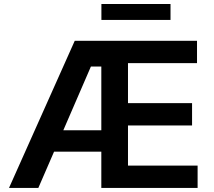

<svg xmlns="http://www.w3.org/2000/svg" viewBox="-20 -929 1057 949"><path d="M956.7 0H480.8V-179.3H247.2L169.4 0H24.5L349.4 -727.3H953.8V-616.8H612.6V-419.4H929.3V-308.9H612.6V-110.4H956.7ZM480.8 -285.2V-600.1H429.3L293 -285.2ZM822.8 -830.6H481.2V-909.1H822.8Z"/></svg>

Font: Linik Sans SemiBold
Style: Regular
Weight: 600
Designer: Fonts by Rasmus Andersson / Changes by Cristiano Sobral with parts from Marc Monis
Foundry: rsms
Version: Version 3.020; ttfautohint (v1.6)